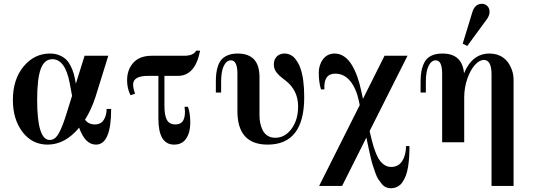

<svg xmlns="http://www.w3.org/2000/svg" viewBox="-20 -750 2818 1012"><path d="M485.8 12.2Q428.7 12.2 397 -77.1Q323.2 12.2 231 12.2Q149.4 12.2 98.6 -54.4Q47.9 -121.1 47.9 -223.1Q47.9 -332 104.5 -399.9Q161.1 -467.8 243.2 -467.8Q270.5 -467.8 292.2 -459Q314 -450.2 327.9 -436.8Q341.8 -423.3 352.3 -402.6Q362.8 -381.8 368.2 -362.8Q373.5 -343.8 377.9 -318.8L379.9 -309.1L425.8 -456.1H550.8L482.9 -237.8Q460.4 -169.9 428.2 -119.1Q445.8 -94.2 480 -94.2Q512.2 -94.2 527.1 -118.4Q542 -142.6 542 -175.8H565.9Q565.9 12.2 485.8 12.2ZM255.9 -438Q213.4 -438 194.6 -386.2Q175.8 -334.5 175.8 -224.1Q175.8 -12.2 242.2 -12.2Q256.8 -12.2 269 -21.5Q281.2 -30.8 292 -51.3Q302.7 -71.8 311.5 -95Q320.3 -118.2 332 -155.8L359.9 -245.1L347.2 -313Q323.2 -438 255.9 -438Z M779.8 -456.1H950.7Q1000 -456.1 1013.7 -482.9H1034.7Q1008.8 -350.1 918 -350.1H846.7V-191.9Q846.7 -142.1 859.6 -118.2Q872.6 -94.2 903.8 -94.2Q937 -94.2 948 -119.9Q959 -145.5 952.6 -187H970.7Q982.9 -153.3 982.9 -103Q982.9 -51.8 961.4 -19.8Q939.9 12.2 897.9 12.2Q814.9 12.2 814.9 -124V-350.1H760.7Q681.6 -350.1 681.6 -304.2Q681.6 -285.6 691.9 -255.9L668 -248Q649.9 -283.2 649.9 -327.1Q649.9 -382.8 682.9 -419.4Q715.8 -456.1 779.8 -456.1Z M1145.5 -262.2H1117.7V-317.9Q1117.7 -343.8 1120.1 -363.8Q1122.6 -383.8 1129.6 -404.1Q1136.7 -424.3 1149.2 -437.7Q1161.6 -451.2 1182.6 -459.5Q1203.6 -467.8 1232.4 -467.8Q1347.7 -467.8 1347.7 -344.2V-142.1Q1347.7 -122.6 1351.1 -104.2Q1354.5 -85.9 1363 -66.7Q1371.6 -47.4 1388.9 -35.6Q1406.2 -23.9 1430.7 -23.9Q1481.9 -23.9 1516.6 -71Q1551.3 -118.2 1551.3 -189Q1551.3 -273.4 1485.4 -325.2Q1484.4 -326.2 1471.4 -335.9Q1458.5 -345.7 1453.6 -350.6Q1448.7 -355.5 1439.7 -365.7Q1430.7 -376 1427 -387.2Q1423.3 -398.4 1423.3 -411.1Q1423.3 -436 1438.7 -451.9Q1454.1 -467.8 1479.5 -467.8Q1497.6 -467.8 1512.7 -459.7Q1527.8 -451.7 1537.6 -438.2Q1547.4 -424.8 1553.5 -413.6Q1559.6 -402.3 1563.5 -390.1Q1583.5 -333.5 1583.5 -237.8Q1583.5 12.2 1390.6 12.2Q1231.4 12.2 1231.4 -164.1V-360.8Q1231.4 -432.1 1197.3 -432.1Q1174.3 -432.1 1159.9 -403.3Q1145.5 -374.5 1145.5 -317.9Z M1689.9 -278.8H1671.9Q1660.2 -316.9 1660.2 -366.2Q1660.2 -407.7 1682.6 -437.7Q1705.1 -467.8 1744.1 -467.8Q1771 -467.8 1793.9 -452.1Q1816.9 -436.5 1833.7 -408.7Q1850.6 -380.9 1862.8 -347.2Q1875 -313.5 1883.8 -272L1893.1 -229L2006.8 -456.1H2127.9L1928.2 -59.1L1933.1 -38.1Q1940.9 -4.9 1948 19Q1955.1 43 1964.6 64.9Q1974.1 86.9 1985.1 100.3Q1996.1 113.8 2010.3 121.8Q2024.4 129.9 2042 129.9Q2080.1 129.9 2100.1 98.4Q2120.1 66.9 2120.1 20H2138.2Q2138.2 51.8 2136.5 78.4Q2134.8 105 2130.6 130.9Q2126.5 156.7 2118.9 176.3Q2111.3 195.8 2100.8 210.9Q2090.3 226.1 2074.7 234.1Q2059.1 242.2 2039.1 242.2Q2025.9 242.2 2013.9 236.8Q2002 231.4 1991.7 218.5Q1981.4 205.6 1973.6 194.1Q1965.8 182.6 1957.8 159.2Q1949.7 135.7 1945.1 121.8Q1940.4 107.9 1933.3 77.6Q1926.3 47.4 1923.6 34.4Q1920.9 21.5 1914.1 -10.7Q1912.1 -20.5 1911.1 -24.9L1783.2 230H1662.1L1876 -195.8L1872.1 -215.8Q1858.4 -282.2 1826.4 -322Q1794.4 -361.8 1747.1 -361.8Q1684.6 -361.8 1689.9 -278.8Z M2224.6 -262.2H2196.8V-317.9Q2196.8 -350.6 2201.2 -374.8Q2205.6 -398.9 2217 -421.4Q2228.5 -443.8 2252.4 -455.8Q2276.4 -467.8 2312 -467.8Q2416.5 -467.8 2425.8 -363.8Q2469.2 -467.8 2559.6 -467.8Q2603 -467.8 2632.8 -445.8Q2657.7 -427.7 2672.4 -395.8Q2687 -363.8 2687 -330.1V230H2570.8V-356.9Q2570.8 -434.1 2530.8 -434.1Q2506.8 -434.1 2482.9 -407.5Q2459 -380.9 2442.9 -334.2Q2426.8 -287.6 2426.8 -235.8V0H2310.5V-360.8Q2310.5 -432.1 2276.9 -432.1Q2253.9 -432.1 2239.3 -403.3Q2224.6 -374.5 2224.6 -317.9ZM2418.9 -520 2468.8 -683.1Q2481.9 -730 2521 -730Q2536.6 -730 2548.6 -718.3Q2560.5 -706.5 2560.5 -688Q2560.5 -668 2544.9 -647L2442.9 -507.8Z"/></svg>

Font: Flanker Steampunk
Style: Bold
Weight: 700
Designer: Alexey Kryukov, Leonardo Di Lena
Foundry: Alexey Kryukov, Leonardo Di Lena
Version: 1.210